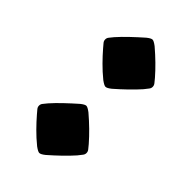

<svg xmlns="http://www.w3.org/2000/svg" viewBox="-171 -573 624 624"><g transform="rotate(45 141.0 -260.5)"><path d="M31.7 -107.9Q31.7 -114.7 36.1 -119.9Q40.5 -125 47.4 -133.8Q62.5 -150.9 82.3 -169.7Q102.1 -188.5 122.1 -206.1Q134.8 -216.3 141.1 -216.3Q147 -216.3 160.6 -206.1Q203.1 -169.9 234.4 -133.8Q241.2 -125.5 245.6 -120.1Q250 -114.7 250 -107.9Q250 -101.1 245.4 -95.7Q240.7 -90.3 233.9 -81.1Q219.2 -64.5 200 -45.9Q180.7 -27.3 160.6 -9.8Q147.9 0.5 141.1 0.5Q135.3 0.5 121.1 -9.8Q99.6 -27.3 81.1 -46.1Q62.5 -64.9 47.4 -82.5Q40.5 -90.8 36.1 -95.9Q31.7 -101.1 31.7 -107.9ZM31.7 -412.1Q31.7 -418.9 36.1 -424.1Q40.5 -429.2 47.4 -438Q62.5 -455.1 82.3 -473.9Q102.1 -492.7 122.1 -510.3Q134.8 -520.5 141.1 -520.5Q147 -520.5 160.6 -510.3Q203.1 -474.1 234.4 -438Q241.2 -429.7 245.6 -424.3Q250 -418.9 250 -412.1Q250 -405.3 245.4 -399.9Q240.7 -394.5 233.9 -385.3Q219.2 -368.7 200 -350.1Q180.7 -331.5 160.6 -314Q147.9 -303.7 141.1 -303.7Q135.3 -303.7 121.1 -314Q99.6 -331.5 81.1 -350.3Q62.5 -369.1 47.4 -386.7Q40.5 -395 36.1 -400.1Q31.7 -405.3 31.7 -412.1Z"/></g></svg>

Font: ADLaM Display
Style: Regular
Weight: 400
Designer: Mark Jamra, Neil Patel, Concept: Andrew Footit
Foundry: Microsoft
Version: Version 2.000; ttfautohint (v1.8.4.7-5d5b);gftools[0.9.28]